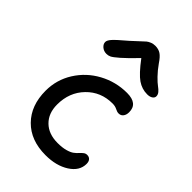

<svg xmlns="http://www.w3.org/2000/svg" viewBox="-229 -861 962 962"><g transform="rotate(45 252.0 -379.5)"><path d="M139.2 -565.9Q120.1 -565.9 106.4 -577.6Q92.8 -589.4 92.8 -604Q92.8 -615.7 107.2 -632.3Q121.6 -648.9 174.8 -693.8Q190.9 -708 210.9 -727.1Q231 -746.1 238 -752Q245.1 -757.8 257.1 -762.9Q269 -768.1 284.2 -768.1Q307.1 -768.1 323.5 -757.3Q339.8 -746.6 358.9 -717.8Q379.4 -688.5 401.4 -666Q423.3 -643.6 436.5 -634.3Q449.7 -625 458.3 -614.7Q466.8 -604.5 466.8 -592.8Q466.8 -581.5 455.8 -574.2Q444.8 -566.9 426.8 -566.9Q389.6 -566.9 357.9 -588.6Q326.2 -610.4 277.8 -674.8Q230 -625 202.1 -600.8Q174.3 -576.7 163.1 -571.3Q151.9 -565.9 139.2 -565.9ZM282.2 8.8Q177.2 8.8 115.7 -53.5Q54.2 -115.7 54.2 -220.2Q54.2 -297.4 94.7 -362.1Q135.3 -426.8 203.6 -463.9Q272 -501 351.1 -501Q426.8 -501 426.8 -439.9Q426.8 -421.4 418 -409.7Q409.2 -397.9 393.1 -397.9Q382.8 -397.9 369.1 -405Q355.5 -412.1 336.9 -412.1Q254.4 -412.1 199.2 -355.2Q144 -298.3 144 -211.9Q144 -149.9 181.2 -113.5Q218.3 -77.1 282.2 -77.1Q314.9 -77.1 338.4 -83.7Q361.8 -90.3 373.5 -99.4Q385.3 -108.4 393.6 -117.7Q401.9 -127 410.2 -133.5Q418.5 -140.1 429.2 -140.1Q443.4 -140.1 451.2 -131.1Q459 -122.1 459 -106Q459 -56.2 408.4 -23.7Q357.9 8.8 282.2 8.8Z"/></g></svg>

Font: Shantell Sans Normal
Style: Regular
Weight: 400
Designer: Stephen Nixon, Anya Danilova, Shantell Martin
Foundry: Arrow Type
Version: Version 1.006;[559af2be0]